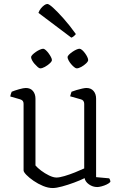

<svg xmlns="http://www.w3.org/2000/svg" viewBox="-20 -944 611 969"><path d="M246 5Q223 5 197.5 -5.5Q172 -16 149.5 -31.5Q127 -47 113 -61.5Q99 -76 99 -84V-420Q99 -429 95 -434.5Q91 -440 81 -443L32 -457Q33 -465 35.5 -471.5Q38 -478 39 -481Q53 -487 76 -493.5Q99 -500 110 -500Q134 -500 146.5 -484.5Q159 -469 159 -446V-109Q169 -97 187.5 -83Q206 -69 227.5 -58.5Q249 -48 265 -48Q280 -48 305.5 -55.5Q331 -63 358.5 -74Q386 -85 405 -94V-420Q405 -429 400.5 -435Q396 -441 387 -443L334 -458Q336 -466 338 -472Q340 -478 341 -481Q351 -485 366 -489.5Q381 -494 395 -497Q409 -500 416 -500Q439 -500 452 -485Q465 -470 465 -446V-50L531 -44Q534 -40 535.5 -35.5Q537 -31 537 -26Q531 -19 518.5 -13Q506 -7 492.5 -3.5Q479 0 471 0Q448 0 429 -13.5Q410 -27 407 -45Q385 -34 354 -22.5Q323 -11 293.5 -3Q264 5 246 5ZM367 -599Q362 -599 354 -605.5Q346 -612 338.5 -621Q331 -630 326 -639.5Q321 -649 321 -655Q321 -661 328 -668Q335 -675 345 -682Q355 -689 365 -693.5Q375 -698 381 -698Q387 -698 394.5 -691.5Q402 -685 409 -675.5Q416 -666 420.5 -656.5Q425 -647 425 -641Q425 -634 414.5 -624Q404 -614 390.5 -606.5Q377 -599 367 -599ZM183 -599Q178 -599 170.5 -605.5Q163 -612 155 -621Q147 -630 142 -639.5Q137 -649 137 -655Q137 -661 144 -668Q151 -675 161 -682Q171 -689 181.5 -693.5Q192 -698 198 -698Q203 -698 210.5 -691.5Q218 -685 225 -675.5Q232 -666 237 -656.5Q242 -647 242 -641Q242 -634 231 -624Q220 -614 206.5 -606.5Q193 -599 183 -599ZM340 -754 174 -879Q178 -891 186 -901Q194 -911 203 -917.5Q212 -924 219 -924Q227 -924 248 -905Q269 -886 299.5 -852Q330 -818 363 -772Q360 -768 354 -762.5Q348 -757 340 -754Z"/></svg>

Font: Texturina Medium 12pt Thin
Style: Regular
Weight: 250
Version: Version 1.002